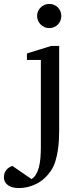

<svg xmlns="http://www.w3.org/2000/svg" viewBox="-99 -728 411 977"><path d="M202.1 -64Q202.1 -41.5 200.7 -14.9Q199.2 11.7 195.1 38.6Q190.9 65.4 183.3 90.8Q175.8 116.2 163.1 136.2Q132.3 183.6 88.4 206.3Q44.4 229 -2.9 229Q-18.6 229 -32.2 225.8Q-45.9 222.7 -56.4 215.8Q-66.9 209 -73 198.5Q-79.1 188 -79.1 173.8Q-79.1 161.1 -75.2 151.6Q-71.3 142.1 -65.2 135Q-59.1 127.9 -51.3 123.3Q-43.5 118.7 -36.1 116.2L61 183.1Q74.7 175.3 84 159.9Q93.3 144.5 98.9 123.3Q104.5 102.1 106.7 75.9Q108.9 49.8 108.9 21V-422.9H38.1V-456.1L161.1 -494.1H202.1ZM212.9 -647Q212.9 -634.3 208.3 -622.8Q203.6 -611.3 195.3 -603Q187 -594.7 175.8 -589.8Q164.6 -585 151.9 -585Q139.2 -585 127.9 -589.8Q116.7 -594.7 108.2 -603Q99.6 -611.3 94.7 -622.8Q89.8 -634.3 89.8 -647Q89.8 -659.7 94.7 -670.9Q99.6 -682.1 108.2 -690.4Q116.7 -698.7 127.9 -703.4Q139.2 -708 151.9 -708Q164.6 -708 175.8 -703.4Q187 -698.7 195.3 -690.4Q203.6 -682.1 208.3 -670.9Q212.9 -659.7 212.9 -647Z"/></svg>

Font: Charis SIL Afr
Style: Regular
Weight: 400
Foundry: SIL International
Version: Version 5.000